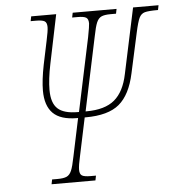

<svg xmlns="http://www.w3.org/2000/svg" viewBox="-52 -763 753 811"><g transform="rotate(-5 325.0 -357.0)"><path d="M138 -20H161Q187 -20 200 -26Q213 -32 220.5 -49.5Q228 -67 236 -108L270 -269H266Q196 -269 164 -301Q132 -333 132 -397Q132 -441 145 -506L166 -606Q175 -647 175 -663Q175 -682 165 -688Q155 -694 129 -694H106L110 -714H216L173 -506Q160 -443 160 -397Q160 -342 186 -318Q212 -294 271 -294H276L342 -606Q351 -653 351 -663Q351 -682 341 -688Q331 -694 305 -694H282L286 -714H472L468 -694H445Q419 -694 406 -688Q393 -682 385.5 -664.5Q378 -647 370 -606L304 -294H307Q386 -294 427 -328.5Q468 -363 483 -437L542 -714H650L646 -694Q605 -694 589.5 -689.5Q574 -685 566 -668.5Q558 -652 548 -606L511 -437Q492 -348 445 -308.5Q398 -269 302 -269H298L264 -108Q255 -69 255 -51Q255 -32 265 -26Q275 -20 301 -20H324L320 0H134Z"/></g></svg>

Font: Noto Serif CondThin
Style: Italic
Weight: 250
Width: 3
Italic angle: -12°
Designer: Monotype Design Team
Foundry: Monotype Imaging Inc.
Version: Version 1.001